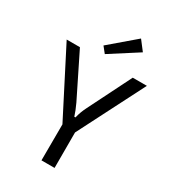

<svg xmlns="http://www.w3.org/2000/svg" viewBox="-218 -1022 1004 1130"><g transform="rotate(30 284.0 -457.0)"><path d="M228 -768 399 -914 449 -849 260 -728ZM339 0H250L251 -245L23 -690H113L258 -397Q279 -352 289 -319H297Q306 -359 327 -400L472 -690H568L339 -241Z"/></g></svg>

Font: Taylor Sans
Style: Regular
Weight: 400
Italic angle: -8°
Designer: Natanael Gama
Version: Version 1.001 September 8, 2015